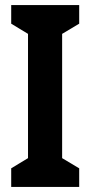

<svg xmlns="http://www.w3.org/2000/svg" viewBox="-20 -734 355 754"><path d="M291 0H24V-73L90 -113V-601L24 -641V-714H291V-641L224 -601V-113L291 -73Z"/></svg>

Font: Noto Sans Telugu ExtraCondensed
Style: Bold
Weight: 700
Width: 2
Designer: Jelle Bosma - Monotype Design Team
Foundry: Monotype Imaging Inc.
Version: Version 2.005; ttfautohint (v1.8.4.7-5d5b)